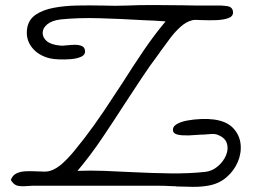

<svg xmlns="http://www.w3.org/2000/svg" viewBox="-20 -739 1021 763"><path d="M670 1Q653 0 635.5 -0.5Q618 -1 601 -1H112Q108 -1 103.5 -0.5Q99 0 94 0Q58 3 45 -2.5Q32 -8 23 -24Q30 -43 46.5 -50.5Q63 -58 85 -58.5Q107 -59 127 -58Q128 -58 129 -58Q144 -57 157 -57Q170 -57 179 -60Q203 -67 227.5 -89Q252 -111 274.5 -138.5Q297 -166 314 -188Q354 -240 392 -296.5Q430 -353 467 -410Q508 -475 550 -537Q592 -599 638 -654Q616 -656 593 -657Q570 -658 546 -659Q463 -664 377.5 -666.5Q292 -669 223 -662Q187 -658 168.5 -643Q150 -628 149.5 -609Q149 -590 166 -575.5Q183 -561 219 -558Q224 -557 230.5 -557.5Q237 -558 245 -559Q247 -559 248 -559Q262 -561 278 -561Q294 -561 305.5 -556Q317 -551 318 -536Q319 -521 302.5 -513.5Q286 -506 262 -504Q238 -502 214.5 -503Q191 -504 179 -507Q132 -518 106.5 -551Q81 -584 88 -627Q94 -662 122.5 -681Q151 -700 193.5 -708Q236 -716 285.5 -717Q335 -718 383 -717H385Q412 -716 437.5 -716Q463 -716 487 -717Q528 -719 587.5 -719Q647 -719 706 -718Q735 -717 762 -717Q789 -717 813 -717Q818 -717 822.5 -717Q827 -717 831 -717Q862 -718 883.5 -714.5Q905 -711 906 -691Q907 -674 887.5 -667Q868 -660 839.5 -659Q811 -658 787 -659H785Q769 -660 758 -660Q747 -660 742 -658Q719 -652 697.5 -632.5Q676 -613 658 -589.5Q640 -566 626 -546Q620 -538 617 -534Q614 -530 611 -525Q576 -479 542.5 -428Q509 -377 476 -327Q431 -257 385.5 -189.5Q340 -122 288 -60Q339 -62 393.5 -60Q448 -58 503 -55Q581 -51 656.5 -50Q732 -49 796 -56Q823 -59 845.5 -78Q868 -97 878.5 -122.5Q889 -148 881 -171Q873 -194 840 -205Q834 -207 820 -206.5Q806 -206 787 -204Q782 -204 780 -204Q757 -202 731.5 -201Q706 -200 688.5 -203.5Q671 -207 668 -217Q664 -234 680.5 -244.5Q697 -255 724 -260Q751 -265 780 -266Q809 -267 831 -264Q881 -257 906.5 -230Q932 -203 936 -167Q940 -131 925 -95.5Q910 -60 879.5 -34Q849 -8 806 -1Q777 4 745.5 3.5Q714 3 682 2Q679 1 676 1Q673 1 670 1Z"/></svg>

Font: Yuji Hentaigana Akari
Style: Regular
Weight: 400
Designer: Kataoka Yuji
Foundry: Kinuta Font Factory
Version: Version 3.002